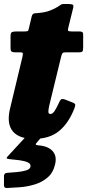

<svg xmlns="http://www.w3.org/2000/svg" viewBox="-40 -678 438 965"><path d="M44 -520H85Q99.5 -520 101.5 -524Q103.5 -528 106 -539L119.5 -596Q122 -604.5 125.8 -607.8Q129.5 -611 139 -611.5Q184 -614 211.5 -625Q239 -636 253 -645.5Q262.5 -652.5 266.8 -655Q271 -657.5 277.5 -657.8Q284 -658 299 -658Q317.5 -658 324.2 -655.2Q331 -652.5 328 -639L304 -542Q300.5 -528.5 302 -524.2Q303.5 -520 319 -520H356Q367 -520 372.5 -517.5Q378 -515 378 -503V-442Q378 -425 374.8 -420Q371.5 -415 354 -415H289.5Q278 -415 274.2 -410.8Q270.5 -406.5 268 -396L208 -149.5Q204.5 -135.5 203.2 -120.2Q202 -105 213 -105Q224.5 -105 234.8 -120.8Q245 -136.5 257.5 -164Q262 -174.5 267 -178.5Q272 -182.5 286.5 -178L323 -163.5Q337 -158.5 338 -152.2Q339 -146 333 -131Q304 -57.5 256 -18.8Q208 20 131 20Q57 20 25.2 -17Q-6.5 -54 9 -126L72.5 -391Q75 -402.5 75 -408.8Q75 -415 60.5 -415H37.5Q25 -415 19 -418.2Q13 -421.5 13 -437.5V-497.5Q13 -514 21 -517Q29 -520 44 -520ZM-20 252.5V204Q-18 195.5 -13.2 193.2Q-8.5 191 -1 190.5Q19.5 189 45 186.8Q70.5 184.5 90.2 178.8Q110 173 113 160.5Q116.5 145.5 99.5 138Q82.5 130.5 56.8 127.2Q31 124 9 122Q-5 120.5 -6.2 117.2Q-7.5 114 -1 107.5L106 -8.5Q110.5 -13.5 120.5 -13.5H169.5Q181 -13.5 183.8 -11.5Q186.5 -9.5 181 -3.5L147.5 35.5Q139.5 44 139.8 47.8Q140 51.5 153 52.5Q200.5 56 223.8 80.8Q247 105.5 237 147.5Q227.5 189.5 199.8 213.5Q172 237.5 135.2 248.8Q98.5 260 61 263Q23.5 266 -6 267Q-20 267.5 -20 252.5Z"/></svg>

Font: Besley* Narrow Fatface
Style: Italic
Weight: 900
Width: 4
Italic angle: -13°
Designer: Owen Earl
Foundry: indestructible type*
Version: Version 3.000; ttfautohint (v1.8.3)